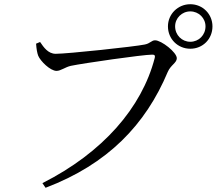

<svg xmlns="http://www.w3.org/2000/svg" viewBox="-20 -846 1040 910"><path d="M882 -615C941 -615 987 -661 987 -721C987 -779 941 -826 882 -826C823 -826 776 -779 776 -721C776 -661 823 -615 882 -615ZM882 -792C922 -792 954 -760 954 -721C954 -680 922 -648 882 -648C842 -648 810 -680 810 -721C810 -760 842 -792 882 -792ZM170 -647 151 -639C153 -612 156 -596 161 -582C171 -557 218 -510 248 -510C268 -510 289 -528 316 -534C373 -546 657 -587 701 -587C711 -587 717 -585 713 -570C652 -336 468 -123 181 22L196 44C491 -68 670 -255 775 -505C789 -538 818 -548 818 -570C818 -598 745 -655 715 -655C698 -655 692 -640 666 -635C618 -625 300 -591 244 -591C208 -591 187 -622 170 -647Z"/></svg>

Font: Source Han Serif
Style: Regular
Weight: 400
Designer: Ryoko NISHIZUKA 西塚涼子 (kana & ideographs); Frank Grießhammer (Latin, Greek & Cyrillic); Wenlong ZHANG 张文龙 (bopomofo); San
Foundry: Adobe Systems Incorporated
Version: Version 1.001;PS 1.001;hotconv 16.6.54;makeotf.lib2.5.65590